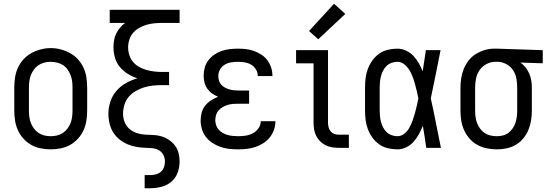

<svg xmlns="http://www.w3.org/2000/svg" viewBox="-20 -787 2915 1022"><path d="M250 8Q223 8 196 2.5Q169 -3 146 -16Q123 -29 104.5 -49.5Q86 -70 75 -94.5Q64 -119 60 -146Q56 -173 56 -200V-320Q56 -347 60 -374Q64 -401 75 -425.5Q86 -450 104.5 -470.5Q123 -491 146.5 -504Q170 -517 196.5 -524Q223 -531 250 -531Q277 -531 303.5 -524Q330 -517 353.5 -504Q377 -491 395.5 -470.5Q414 -450 425 -425.5Q436 -401 440 -374Q444 -347 444 -320V-200Q444 -173 440 -146Q436 -119 425 -94.5Q414 -70 395.5 -49.5Q377 -29 354 -16Q331 -3 304 2.5Q277 8 250 8ZM250 -62Q267 -62 284 -66Q301 -70 315 -79.5Q329 -89 339.5 -103Q350 -117 356 -133Q362 -149 364 -166Q366 -183 366 -200V-320Q366 -337 364 -354Q362 -371 355.5 -387.5Q349 -404 339 -418Q329 -432 314.5 -441Q300 -450 283 -454Q266 -458 248 -458Q231 -458 214.5 -453.5Q198 -449 184 -439.5Q170 -430 160 -416Q150 -402 144 -386.5Q138 -371 136 -354Q134 -337 134 -320V-200Q134 -183 136 -166Q138 -149 144 -133Q150 -117 160.5 -103Q171 -89 185 -79.5Q199 -70 216 -66Q233 -62 250 -62Z M750 215V145H779Q795 145 810 141Q825 137 836.5 127Q848 117 853 102.5Q858 88 858 72Q858 54 849 37Q840 20 823.5 11.5Q807 3 788 1.5Q769 0 750.5 -0.5Q732 -1 713.5 -4Q695 -7 677 -12.5Q659 -18 642.5 -27Q626 -36 612 -48Q598 -60 587 -75.5Q576 -91 569.5 -108.5Q563 -126 560 -144.5Q557 -163 557 -181Q557 -214 567.5 -246Q578 -278 599.5 -303Q621 -328 650 -344.5Q679 -361 711 -370Q684 -379 660 -394Q636 -409 618 -430.5Q600 -452 592 -479.5Q584 -507 584 -535Q584 -553 587 -572Q590 -591 598.5 -608Q607 -625 619 -639.5Q631 -654 646 -665H564V-735H936V-665H843Q822 -665 801 -663Q780 -661 760 -655Q740 -649 721 -638.5Q702 -628 688.5 -612Q675 -596 668.5 -576Q662 -556 662 -535Q662 -514 668.5 -493.5Q675 -473 688.5 -457Q702 -441 721 -430.5Q740 -420 760 -414.5Q780 -409 801 -406.5Q822 -404 843 -404H880V-334H843Q819 -334 794.5 -331.5Q770 -329 747 -322Q724 -315 702.5 -302.5Q681 -290 665.5 -272Q650 -254 642.5 -230Q635 -206 635 -182Q635 -182 635 -182Q635 -182 635 -182Q635 -159 643 -138Q651 -117 667.5 -102Q684 -87 706 -79.5Q728 -72 750 -70.5Q772 -69 794.5 -68.5Q817 -68 838.5 -61.5Q860 -55 879 -42.5Q898 -30 911.5 -12Q925 6 930.5 28Q936 50 936 73Q936 103 925.5 132Q915 161 892 180.5Q869 200 839 207.5Q809 215 779 215Z M1247 8Q1224 8 1200 5.5Q1176 3 1153.5 -5Q1131 -13 1111 -26Q1091 -39 1076.5 -57.5Q1062 -76 1055 -99Q1048 -122 1048 -146Q1048 -167 1053.5 -187.5Q1059 -208 1072 -224.5Q1085 -241 1103 -252.5Q1121 -264 1141 -272Q1124 -279 1109 -289.5Q1094 -300 1083.5 -315Q1073 -330 1068.5 -348Q1064 -366 1064 -384Q1064 -406 1070 -427.5Q1076 -449 1089.5 -466.5Q1103 -484 1121.5 -496.5Q1140 -509 1160.5 -516Q1181 -523 1203 -525.5Q1225 -528 1247 -528Q1269 -528 1290.5 -525.5Q1312 -523 1332.5 -515.5Q1353 -508 1371.5 -496Q1390 -484 1403 -466.5Q1416 -449 1423 -428Q1430 -407 1430 -386Q1430 -385 1430 -384Q1430 -383 1430 -382H1352Q1352 -383 1352 -383.5Q1352 -384 1352 -384Q1352 -402 1342 -418Q1332 -434 1316.5 -443Q1301 -452 1283 -455Q1265 -458 1247 -458Q1229 -458 1210.5 -455Q1192 -452 1176.5 -443Q1161 -434 1151.5 -417.5Q1142 -401 1142 -383Q1142 -370 1145.5 -358Q1149 -346 1157.5 -336.5Q1166 -327 1177 -321Q1188 -315 1200 -311.5Q1212 -308 1224.5 -306.5Q1237 -305 1250 -305H1306V-235H1250Q1236 -235 1221.5 -234Q1207 -233 1193.5 -229Q1180 -225 1167 -218Q1154 -211 1144.5 -200.5Q1135 -190 1130.5 -176Q1126 -162 1126 -147Q1126 -134 1130.5 -120.5Q1135 -107 1144.5 -96.5Q1154 -86 1166.5 -79Q1179 -72 1192 -68.5Q1205 -65 1219 -63.5Q1233 -62 1247 -62Q1268 -62 1288 -65Q1308 -68 1326 -77.5Q1344 -87 1356 -104.5Q1368 -122 1368 -142Q1368 -142 1368 -142Q1368 -142 1368 -142H1446Q1446 -142 1446 -141.5Q1446 -141 1446 -141Q1446 -118 1438 -95.5Q1430 -73 1415.5 -55Q1401 -37 1381 -24.5Q1361 -12 1339 -4.5Q1317 3 1294 5.5Q1271 8 1247 8Z M1783 0Q1765 0 1747 -3Q1729 -6 1713 -14Q1697 -22 1684 -35Q1671 -48 1663 -64Q1655 -80 1652 -98Q1649 -116 1649 -134V-450H1556V-520H1726V-134Q1726 -122 1729 -110Q1732 -98 1739.5 -88.5Q1747 -79 1758.5 -74.5Q1770 -70 1783 -70H1837V0ZM1674 -578 1625 -622 1758 -767 1818 -713Z M2095 8Q2070 8 2044.5 2Q2019 -4 1998 -19Q1977 -34 1962 -55Q1947 -76 1938 -100Q1929 -124 1926 -149Q1923 -174 1923 -200V-320Q1923 -346 1926 -371Q1929 -396 1938 -420Q1947 -444 1962 -465Q1977 -486 1998 -501Q2019 -516 2044.5 -522Q2070 -528 2095 -528Q2119 -528 2141.5 -517.5Q2164 -507 2180.5 -489.5Q2197 -472 2209 -451Q2221 -430 2230 -408Q2234 -436 2238.5 -464Q2243 -492 2247 -520H2325Q2312 -456 2299.5 -391.5Q2287 -327 2273 -263Q2288 -198 2300.5 -132Q2313 -66 2327 0H2249Q2245 -29 2240.5 -58Q2236 -87 2231 -116V-118Q2222 -95 2210 -73Q2198 -51 2181.5 -32.5Q2165 -14 2142.5 -3Q2120 8 2095 8ZM2095 -62Q2116 -62 2132.5 -75.5Q2149 -89 2159 -107Q2169 -125 2176 -144.5Q2183 -164 2188.5 -183.5Q2194 -203 2198.5 -223.5Q2203 -244 2207 -264Q2203 -283 2198.5 -302.5Q2194 -322 2188.5 -341.5Q2183 -361 2176 -379.5Q2169 -398 2158.5 -415Q2148 -432 2131.5 -445Q2115 -458 2095 -458Q2080 -458 2064.5 -452.5Q2049 -447 2038 -436.5Q2027 -426 2019.5 -411.5Q2012 -397 2008 -382Q2004 -367 2002.5 -351.5Q2001 -336 2001 -320V-200Q2001 -184 2002.5 -168.5Q2004 -153 2008 -138Q2012 -123 2019.5 -108.5Q2027 -94 2038 -83.5Q2049 -73 2064.5 -67.5Q2080 -62 2095 -62Z M2624 8Q2597 8 2570.5 2.5Q2544 -3 2520.5 -16Q2497 -29 2479 -49.5Q2461 -70 2450 -95Q2439 -120 2435 -146.5Q2431 -173 2431 -200V-320Q2431 -346 2435 -371.5Q2439 -397 2449 -421Q2459 -445 2475 -465.5Q2491 -486 2513 -499.5Q2535 -513 2560 -520.5Q2585 -528 2611 -528Q2615 -528 2618.5 -528Q2622 -528 2625 -528L2869 -520V-450L2750 -454Q2766 -443 2778 -427.5Q2790 -412 2797.5 -394.5Q2805 -377 2808 -358Q2811 -339 2811 -320V-200Q2811 -173 2807 -147Q2803 -121 2793 -96.5Q2783 -72 2766 -51Q2749 -30 2726 -16.5Q2703 -3 2677 2.5Q2651 8 2624 8ZM2624 -62Q2641 -62 2657 -66Q2673 -70 2686.5 -80Q2700 -90 2709.5 -104.5Q2719 -119 2724 -134.5Q2729 -150 2731 -166.5Q2733 -183 2733 -200V-320Q2733 -344 2729 -367.5Q2725 -391 2712.5 -411Q2700 -431 2679 -443.5Q2658 -456 2634 -458H2625Q2623 -458 2621 -458Q2619 -458 2617 -458Q2592 -458 2569.5 -446Q2547 -434 2533 -414Q2519 -394 2514 -369.5Q2509 -345 2509 -320V-200Q2509 -183 2511 -166Q2513 -149 2519 -133Q2525 -117 2535 -103Q2545 -89 2559 -79.5Q2573 -70 2590 -66Q2607 -62 2624 -62Z"/></svg>

Font: Zed Sans
Style: Regular
Weight: 400
Designer: Belleve Invis
Foundry: Belleve Invis
Version: Version 1.0.0; ttfautohint (v1.8.4)